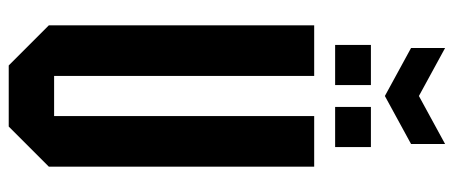

<svg xmlns="http://www.w3.org/2000/svg" viewBox="-320 -720 1040 440"><g transform="rotate(90 200.0 -500.0)"><path d="M38 -92V-700H154V-104H246V-700H362V-92L270 0H130ZM83 -748V-830H175V-748ZM225 -748V-830H317V-748ZM310 -1000V-922L200 -862L90 -922V-1000L200 -940Z"/></g></svg>

Font: Tektur Condensed Medium
Style: Regular
Weight: 500
Width: 3
Designer: Adam Jagosz
Foundry: Adam Jagosz
Version: Version 1.005;gftools[0.9.30]